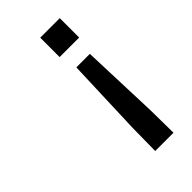

<svg xmlns="http://www.w3.org/2000/svg" viewBox="-241 -712 943 943"><g transform="rotate(-45 230.5 -240.5)"><path d="M375 -636.7V-502H239.3V-636.7ZM372.1 156.2H245.1L247.1 -3.9L261.7 -408.2H355.5L370.1 -3.9Z"/></g></svg>

Font: GenEi M Gothic v2 Medium
Style: Regular
Weight: 500
Version: Version 2.0